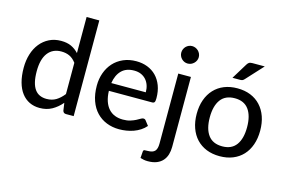

<svg xmlns="http://www.w3.org/2000/svg" viewBox="-111 -993 2126 1430"><g transform="rotate(15 952.0 -278.0)"><path d="M396 -385Q372 -416.5 344.2 -429Q316.5 -441.5 282 -441.5Q215 -441.5 178.2 -393.2Q141.5 -345 141.5 -252.5Q141.5 -204 149.8 -169.8Q158 -135.5 173.8 -113.8Q189.5 -92 212.5 -81.8Q235.5 -71.5 264.5 -71.5Q307 -71.5 338 -90.5Q369 -109.5 396 -144ZM494 -738V0H435Q414.5 0 409.5 -19.5L401 -78Q368.5 -39.5 327.2 -16.2Q286 7 232 7Q188.5 7 153.2 -10Q118 -27 93 -59.8Q68 -92.5 54.5 -141Q41 -189.5 41 -252.5Q41 -309 56 -357.5Q71 -406 99.5 -441.5Q128 -477 168.5 -497.2Q209 -517.5 260 -517.5Q306 -517.5 338.2 -502.5Q370.5 -487.5 396 -460V-738Z M967 -310.5Q967 -339.5 958.8 -364Q950.5 -388.5 934.5 -406.5Q918.5 -424.5 895.5 -434.5Q872.5 -444.5 842.5 -444.5Q781 -444.5 745.8 -409Q710.5 -373.5 701 -310.5ZM1047.5 -72.5Q1029.5 -51.5 1006 -36.2Q982.5 -21 956 -11.5Q929.5 -2 901.2 2.5Q873 7 845.5 7Q793 7 748.2 -10.8Q703.5 -28.5 670.8 -62.8Q638 -97 619.8 -147.8Q601.5 -198.5 601.5 -264.5Q601.5 -317.5 618 -363.2Q634.5 -409 665.2 -443Q696 -477 740.5 -496.5Q785 -516 840.5 -516Q887 -516 926.2 -500.8Q965.5 -485.5 994 -456.5Q1022.5 -427.5 1038.8 -385Q1055 -342.5 1055 -288Q1055 -265.5 1050 -257.8Q1045 -250 1031.5 -250H698.5Q700 -204.5 711.5 -170.8Q723 -137 743.2 -114.5Q763.5 -92 791.5 -81Q819.5 -70 854 -70Q886.5 -70 910.2 -77.5Q934 -85 951.2 -93.8Q968.5 -102.5 980.2 -110Q992 -117.5 1001 -117.5Q1013 -117.5 1019.5 -108.5Z M1262 -508V32Q1262 63.5 1253.8 90.8Q1245.5 118 1227.8 138.2Q1210 158.5 1181.8 170Q1153.5 181.5 1113.5 181.5Q1097 181.5 1083.2 179Q1069.5 176.5 1055.5 172L1059.5 119Q1061.5 109.5 1068.2 108.5Q1075 107.5 1094 107.5Q1132.5 107.5 1148.5 90Q1164.5 72.5 1164.5 32V-508ZM1280.5 -665Q1280.5 -651.5 1275 -639.2Q1269.5 -627 1260 -617.8Q1250.5 -608.5 1238.2 -603.2Q1226 -598 1212 -598Q1198.5 -598 1186.5 -603.2Q1174.5 -608.5 1165.2 -617.8Q1156 -627 1150.8 -639.2Q1145.5 -651.5 1145.5 -665Q1145.5 -679 1150.8 -691.2Q1156 -703.5 1165.2 -712.8Q1174.5 -722 1186.5 -727.2Q1198.5 -732.5 1212 -732.5Q1226 -732.5 1238.2 -727.2Q1250.5 -722 1260 -712.8Q1269.5 -703.5 1275 -691.2Q1280.5 -679 1280.5 -665Z M1620 -516Q1676 -516 1721.2 -497.8Q1766.5 -479.5 1798.2 -445.2Q1830 -411 1847 -362.8Q1864 -314.5 1864 -254.5Q1864 -194.5 1847 -146Q1830 -97.5 1798.2 -63.5Q1766.5 -29.5 1721.2 -11.2Q1676 7 1620 7Q1563.5 7 1518.2 -11.2Q1473 -29.5 1441 -63.5Q1409 -97.5 1391.8 -146Q1374.5 -194.5 1374.5 -254.5Q1374.5 -314.5 1391.8 -362.8Q1409 -411 1441 -445.2Q1473 -479.5 1518.2 -497.8Q1563.5 -516 1620 -516ZM1620 -69Q1692 -69 1727.5 -117.5Q1763 -166 1763 -254Q1763 -342 1727.5 -390.8Q1692 -439.5 1620 -439.5Q1547 -439.5 1511.2 -390.8Q1475.5 -342 1475.5 -254Q1475.5 -166 1511.2 -117.5Q1547 -69 1620 -69ZM1773 -726 1654.5 -597Q1647 -588.5 1640 -585.2Q1633 -582 1621.5 -582H1562.5L1636.5 -703Q1643.5 -714.5 1651.8 -720.2Q1660 -726 1677.5 -726Z"/></g></svg>

Font: TypoPRO Lato
Style: Regular
Weight: 500
Designer: Lukasz Dziedzic with Adam Twardoch and Botio Nikoltchev
Foundry: tyPoland Lukasz Dziedzic
Version: Version 2.010; 2014-09-01; http://www.latofonts.com/